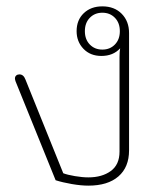

<svg xmlns="http://www.w3.org/2000/svg" viewBox="-20 -574 512 604"><path d="M155 -7 29 -318Q27 -324 27 -327Q27 -333 31 -336.5Q35 -340 41 -340Q54 -340 60 -324L179 -29Q192 -24 215.5 -20Q239 -16 258 -16Q301 -16 328.5 -36Q356 -56 356 -97V-395Q356 -412 358 -422Q336 -398 299 -398Q264 -398 242.5 -420.5Q221 -443 221 -476Q221 -511 243.5 -532.5Q266 -554 302 -554Q340 -554 363 -530.5Q386 -507 386 -470V-101Q386 -48 352.5 -19Q319 10 258 10Q235 10 206 5Q177 0 155 -7ZM357 -476Q357 -502 341.5 -518Q326 -534 302 -534Q278 -534 262.5 -518Q247 -502 247 -476Q247 -450 262.5 -434Q278 -418 302 -418Q326 -418 341.5 -434Q357 -450 357 -476Z"/></svg>

Font: Maitree ExtraLight
Style: Regular
Weight: 275
Designer: CadsonDemak Team
Foundry: CadsonDemak
Version: Version 1.003